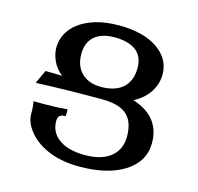

<svg xmlns="http://www.w3.org/2000/svg" viewBox="-104 -813 963 933"><g transform="rotate(15 377.5 -346.5)"><path d="M372.1 9.8Q277.8 9.8 207 -22.5Q146.5 -50.3 112.3 -95.7Q81.5 -136.2 81.5 -175.3Q81.5 -214.4 76.2 -239.7Q88.9 -239.3 125.5 -239.3Q190.9 -239.3 246.6 -244.1V-210Q225.1 -210 216.3 -201.9Q207.5 -193.8 207.5 -175.3Q207.5 -121.1 249.5 -88.4Q296.4 -51.3 385.3 -51.3Q470.2 -51.3 516.1 -90.3Q559.6 -127.4 559.6 -191.4Q559.6 -270.5 515.1 -304.7Q476.1 -335 393.1 -335Q208.5 -335 63.5 -328.6L94.7 -396.5L178.2 -395Q146 -421.4 130.9 -454.6Q115.7 -487.8 115.7 -521.5Q115.7 -555.2 131.8 -587.9Q147.9 -620.6 181.2 -646.2Q214.4 -671.9 264.9 -687.5Q315.4 -703.1 384.3 -703.1Q507.3 -703.1 579.1 -653.3Q648.4 -604.5 648.4 -526.4Q648.4 -480 622.1 -438.7Q595.7 -397.5 544.4 -370.1Q685.1 -324.7 685.1 -191.9Q685.1 -98.1 597.7 -43Q513.2 9.8 372.1 9.8ZM382.3 -391.6Q447.8 -393.6 483.9 -425.8Q522.9 -460.9 522.9 -526.4Q522.9 -588.4 479 -617.2Q441.4 -641.6 377 -641.6Q316.9 -641.6 281.7 -614.7Q241.2 -584 241.2 -521.5Q241.2 -460 277.3 -425.8Q309.6 -395 361.3 -392.1Z"/></g></svg>

Font: Kelvinch
Style: Bold
Weight: 700
Designer: Paul James Miller
Foundry: High-Logic / Made with FontCreator
Version: Version 3.501;March 28, 2021;FontCreator 13.0.0.2683 64-bit